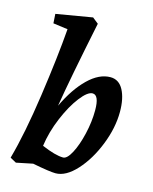

<svg xmlns="http://www.w3.org/2000/svg" viewBox="-117 -847 746 938"><g transform="rotate(15 256.0 -378.5)"><path d="M130 -682 56 -692 53 -739 236 -770 266 -746Q205 -451 182 -309Q226 -402 281.5 -456Q337 -510 394 -510Q437 -510 459.5 -468Q482 -426 482 -358Q482 -277 447.5 -190Q413 -103 360 -45Q307 13 255 13Q226 13 138 -4L55 13L24 -4Q61 -136 90 -338Q119 -540 130 -682ZM271 -71Q291 -71 312.5 -111.5Q334 -152 348.5 -214Q363 -276 363 -334Q363 -411 330 -411Q305 -411 269 -364.5Q233 -318 202.5 -245.5Q172 -173 162 -101Q232 -71 271 -71Z"/></g></svg>

Font: Andada Pro
Style: Bold Italic
Weight: 700
Italic angle: -7°
Designer: Carolina Giovagnoli
Foundry: Huerta Tipografica
Version: Version 3.005; ttfautohint (v1.8.4)